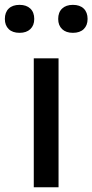

<svg xmlns="http://www.w3.org/2000/svg" viewBox="-72 -790 389 810"><path d="M70.5 0V-544H175V0ZM235.5 -651.5Q206.5 -651.5 190 -667.2Q173.5 -683 173.5 -710Q173.5 -738 190 -753.8Q206.5 -769.5 235.5 -769.5Q265 -769.5 281.2 -753.8Q297.5 -738 297.5 -710Q297.5 -683 281.2 -667.2Q265 -651.5 235.5 -651.5ZM10.5 -651.5Q-19 -651.5 -35.2 -667.2Q-51.5 -683 -51.5 -710Q-51.5 -738 -35.2 -753.8Q-19 -769.5 10.5 -769.5Q39.5 -769.5 56 -753.8Q72.5 -738 72.5 -710Q72.5 -683 56 -667.2Q39.5 -651.5 10.5 -651.5Z"/></svg>

Font: Encode Sans Condensed Thin Medium
Style: Regular
Weight: 500
Version: Version 3.002